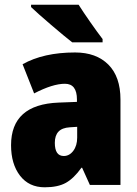

<svg xmlns="http://www.w3.org/2000/svg" viewBox="-20 -786 581 816"><path d="M492 -363V0H362L329 -73H326Q294 -28 260 -9Q226 10 170 10Q103 10 65 -39.5Q27 -89 27 -169Q27 -342 229 -350L307 -353V-363Q307 -430 256 -430Q204 -430 125 -389L76 -513Q165 -563 299 -563Q389 -563 440.5 -511.5Q492 -460 492 -363ZM277 -245Q244 -243 228.5 -226.5Q213 -210 213 -179Q213 -123 251 -123Q275 -123 291.5 -145Q308 -167 308 -201V-247ZM416 -620V-606H287Q256 -630 197.5 -680Q139 -730 112 -756V-766H314Q333 -736 363 -693Q393 -650 416 -620Z"/></svg>

Font: Noto Sans Display Black Narrow
Style: Regular
Weight: 900
Width: 4
Designer: Monotype Design team
Foundry: Monotype Imaging Inc.
Version: Version 1.000